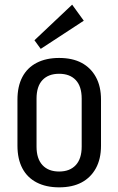

<svg xmlns="http://www.w3.org/2000/svg" viewBox="-20 -797 508 825"><path d="M234 8Q178 8 137.5 -13Q97 -34 76 -74Q55 -114 55 -171V-369Q55 -426 76 -466Q97 -506 137.5 -527Q178 -548 234 -548Q291 -548 330.5 -527Q370 -506 392 -466Q414 -426 414 -369V-171Q414 -114 392 -74Q370 -34 330.5 -13Q291 8 234 8ZM234 -60Q280 -60 305.5 -87.5Q331 -115 331 -167V-373Q331 -426 305.5 -453Q280 -480 234 -480Q188 -480 162.5 -453Q137 -426 137 -373V-167Q137 -115 162.5 -87.5Q188 -60 234 -60ZM340 -708 155 -587 128 -624 290 -777Z"/></svg>

Font: Pathway Extreme Condensed
Style: Regular
Weight: 400
Width: 3
Version: Version 1.001;gftools[0.9.26]